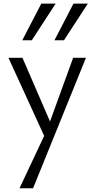

<svg xmlns="http://www.w3.org/2000/svg" viewBox="-20 -726 509 1035"><path d="M229.1 30.6 25.5 -414.5H101L259.8 -47.5ZM374.3 -414.5H443.4L158.2 289H85.2L232.9 -25.1ZM100.2 -509.1 202.6 -706.5H280L151.5 -509.1ZM273.6 -509.1 376.1 -706.5H453.5L324.9 -509.1Z"/></svg>

Font: Ysabeau
Style: Bold
Weight: 700
Designer: Christian Thalmann (Catharsis Fonts)
Version: Version 2.000;gftools[0.9.27.dev2+g8671c4b]